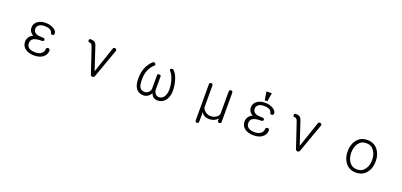

<svg xmlns="http://www.w3.org/2000/svg" viewBox="24 -1829 6452 3079"><g transform="rotate(20 3250.0 -290.0)"><path d="M508.8 -539.1Q423.8 -539.1 370.1 -498Q317.4 -458 317.4 -392.6Q317.4 -344.7 345.7 -311.5Q364.3 -288.1 391.6 -276.4Q357.4 -265.6 331.1 -235.4Q297.9 -195.3 297.9 -143.6Q297.9 -71.3 354.5 -27.3Q412.1 16.6 511.7 16.6Q596.7 16.6 651.4 -21.5Q710.9 -62.5 715.8 -137.7Q715.8 -154.3 706.1 -164.1Q697.3 -172.9 683.6 -172.9Q670.9 -172.9 661.1 -166Q650.4 -157.2 650.4 -143.6Q648.4 -94.7 613.3 -67.4Q576.2 -37.1 504.9 -37.1Q439.5 -37.1 402.3 -62.5Q363.3 -88.9 363.3 -139.6Q363.3 -201.2 412.1 -225.6Q455.1 -247.1 548.8 -247.1Q563.5 -247.1 573.2 -255.9Q581.1 -263.7 581.1 -274.4Q581.1 -285.2 573.2 -293Q563.5 -300.8 548.8 -300.8Q462.9 -300.8 425.8 -319.3Q381.8 -340.8 381.8 -394.5Q381.8 -431.6 411.1 -457Q445.3 -485.4 508.8 -485.4Q560.5 -485.4 592.8 -470.7Q634.8 -453.1 641.6 -412.1Q642.6 -403.3 652.3 -397.5Q661.1 -392.6 672.9 -393.6Q684.6 -394.5 692.4 -402.3Q702.1 -410.2 702.1 -423.8Q703.1 -469.7 646.5 -503.9Q588.9 -539.1 508.8 -539.1Z M1468.8 -14.6Q1477.5 17.6 1505.9 17.6Q1534.2 17.6 1543.9 -14.6L1718.8 -502.9Q1721.7 -514.6 1714.8 -524.4Q1709 -533.2 1696.3 -537.1Q1684.6 -541 1673.8 -537.1Q1662.1 -533.2 1658.2 -520.5L1508.8 -78.1L1378.9 -469.7Q1365.2 -514.6 1330.1 -530.3Q1308.6 -539.1 1273.4 -539.1Q1261.7 -539.1 1254.9 -531.2Q1249 -523.4 1248 -511.7Q1248 -501 1252.9 -493.2Q1258.8 -484.4 1267.6 -484.4Q1290 -485.4 1303.7 -473.6Q1318.4 -460.9 1330.1 -426.8Z M2335 -531.2Q2266.6 -469.7 2234.4 -380.9Q2206.1 -304.7 2206.1 -212.9Q2206.1 -95.7 2250 -38.1Q2293 17.6 2376 17.6Q2414.1 17.6 2448.2 -4.9Q2483.4 -28.3 2502 -66.4Q2513.7 -26.4 2543 -4.9Q2572.3 17.6 2614.3 17.6Q2689.5 17.6 2739.3 -38.1Q2795.9 -100.6 2795.9 -213.9Q2795.9 -301.8 2769.5 -388.7Q2741.2 -481.4 2696.3 -526.4Q2685.5 -537.1 2670.9 -539.1Q2659.2 -540 2648.4 -534.2Q2637.7 -528.3 2635.7 -518.6Q2633.8 -508.8 2644.5 -498Q2682.6 -458 2709 -377.9Q2735.4 -296.9 2735.4 -213.9Q2735.4 -137.7 2705.1 -90.8Q2672.9 -40 2615.2 -40Q2582 -40 2555.7 -70.3Q2531.2 -100.6 2531.2 -135.7V-360.4Q2531.2 -384.8 2501 -384.8Q2470.7 -384.8 2470.7 -360.4V-135.7Q2470.7 -98.6 2442.4 -70.3Q2414.1 -40 2377 -40Q2316.4 -40 2292 -79.1Q2266.6 -118.2 2266.6 -214.8Q2266.6 -297.9 2292 -366.2Q2320.3 -439.5 2377 -489.3Q2387.7 -498 2387.7 -509.8Q2387.7 -520.5 2378.9 -528.3Q2370.1 -537.1 2358.4 -539.1Q2344.7 -540 2335 -531.2Z M3362.3 104.5V-53.7Q3380.9 -21.5 3410.2 -4.9Q3444.3 14.6 3497.1 14.6Q3544.9 14.6 3584 -4.9Q3617.2 -20.5 3639.6 -46.9V-12.7Q3639.6 1 3648.4 9.8Q3657.2 17.6 3669.9 17.6Q3682.6 17.6 3691.4 10.7Q3701.2 2 3701.2 -11.7V-503.9Q3701.2 -521.5 3691.4 -531.2Q3682.6 -540 3669.9 -540Q3657.2 -540 3648.4 -531.2Q3639.6 -521.5 3639.6 -503.9V-127.9Q3631.8 -88.9 3593.8 -64.5Q3553.7 -38.1 3495.1 -38.1Q3453.1 -38.1 3418 -63.5Q3382.8 -88.9 3362.3 -129.9V-504.9Q3362.3 -521.5 3352.5 -531.2Q3343.8 -540 3332 -540Q3319.3 -540 3310.5 -531.2Q3301.8 -522.5 3301.8 -504.9V104.5Q3301.8 120.1 3310.5 129.9Q3319.3 138.7 3332 138.7Q3343.8 138.7 3352.5 129.9Q3362.3 120.1 3362.3 104.5Z M4252.9 -539.1Q4168 -539.1 4114.3 -498Q4061.5 -458 4061.5 -392.6Q4061.5 -344.7 4089.8 -311.5Q4108.4 -288.1 4135.7 -276.4Q4102.5 -265.6 4076.2 -235.4Q4043 -195.3 4043 -143.6Q4043 -71.3 4098.6 -27.3Q4156.2 16.6 4255.9 16.6Q4340.8 16.6 4395.5 -21.5Q4455.1 -62.5 4460 -137.7Q4460 -154.3 4450.2 -164.1Q4441.4 -171.9 4427.7 -171.9Q4415 -172.9 4405.3 -165Q4394.5 -157.2 4394.5 -143.6Q4392.6 -94.7 4357.4 -67.4Q4320.3 -37.1 4249 -37.1Q4183.6 -37.1 4147.5 -62.5Q4108.4 -88.9 4108.4 -139.6Q4108.4 -201.2 4157.2 -225.6Q4199.2 -247.1 4293 -247.1Q4307.6 -247.1 4317.4 -255.9Q4325.2 -263.7 4325.2 -274.4Q4325.2 -285.2 4317.4 -293Q4307.6 -300.8 4293 -300.8Q4207 -300.8 4169.9 -319.3Q4126 -340.8 4126 -394.5Q4126 -431.6 4155.3 -457Q4189.5 -485.4 4252.9 -485.4Q4304.7 -485.4 4336.9 -470.7Q4378.9 -453.1 4385.7 -412.1Q4386.7 -403.3 4396.5 -397.5Q4405.3 -392.6 4417 -393.6Q4428.7 -394.5 4436.5 -402.3Q4446.3 -410.2 4446.3 -423.8Q4447.3 -469.7 4390.6 -503.9Q4333 -539.1 4252.9 -539.1ZM4299.8 -717.8H4209L4231.4 -574.2H4277.3Z M4968.8 -14.6Q4977.5 17.6 5005.9 17.6Q5034.2 17.6 5043.9 -14.6L5218.8 -502.9Q5221.7 -514.6 5214.8 -524.4Q5209 -533.2 5196.3 -537.1Q5184.6 -541 5173.8 -537.1Q5162.1 -533.2 5158.2 -520.5L5008.8 -78.1L4878.9 -469.7Q4865.2 -514.6 4830.1 -530.3Q4808.6 -539.1 4773.4 -539.1Q4761.7 -539.1 4754.9 -531.2Q4749 -523.4 4748 -511.7Q4748 -501 4752.9 -493.2Q4758.8 -484.4 4767.6 -484.4Q4790 -485.4 4803.7 -473.6Q4818.4 -460.9 4830.1 -426.8Z M6000 -539.1Q5883.8 -539.1 5818.4 -453.1Q5760.7 -376 5760.7 -259.8Q5760.7 -145.5 5818.4 -69.3Q5883.8 16.6 6000 16.6Q6115.2 16.6 6180.7 -69.3Q6239.3 -145.5 6239.3 -259.8Q6239.3 -376 6180.7 -453.1Q6115.2 -539.1 6000 -539.1ZM6000 -485.4Q6085.9 -485.4 6133.8 -416Q6177.7 -354.5 6177.7 -260.7Q6177.7 -168 6133.8 -106.4Q6085.9 -37.1 6000 -37.1Q5913.1 -37.1 5865.2 -106.4Q5822.3 -168 5822.3 -260.7Q5822.3 -354.5 5865.2 -416Q5913.1 -485.4 6000 -485.4Z"/></g></svg>

Font: GulimChe
Style: Regular
Weight: 400
Monospace: yes
Version: Version 2.21